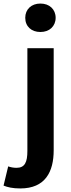

<svg xmlns="http://www.w3.org/2000/svg" viewBox="-74 -831 400 1080"><path d="M80 -271V18C80 81 66 113 19 113C2 113 -13 110 -28 105L-54 213C-32 222 -3 229 40 229C181 229 228 135 228 14V-560H154H80ZM215 -789C200 -803 179 -811 153 -811C103 -811 68 -779 68 -731C68 -682 103 -651 153 -651C179 -651 200 -659 215 -673C230 -687 239 -707 239 -731C239 -755 230 -775 215 -789Z"/></svg>

Font: GenSekiGothic2 TW B
Style: Regular
Weight: 700
Version: Version 2.100;PS 2.1;hotconv 16.6.51;makeotf.lib2.5.65220 DE